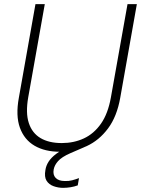

<svg xmlns="http://www.w3.org/2000/svg" viewBox="-20 -720 680 926"><path d="M270 12Q197 12 147 -17Q97 -46 76 -104Q55 -162 71 -249L151 -700H196L116 -250Q103 -175 119 -126.5Q135 -78 175.5 -54Q216 -30 278 -30Q336 -30 384.5 -52.5Q433 -75 467 -123.5Q501 -172 515 -251L595 -700H640L560 -249Q544 -158 501 -100.5Q458 -43 398.5 -15.5Q339 12 270 12ZM284 186Q261 186 238.5 178Q216 170 204.5 151.5Q193 133 199 100Q202 79 214.5 59.5Q227 40 251 22Q275 4 313 -12L375 -37L386 -10L319 19Q278 37 260.5 56.5Q243 76 239 97Q234 123 248.5 138Q263 153 292 153Q311 154 328 149.5Q345 145 361 139L355 174Q339 180 320.5 183Q302 186 284 186Z"/></svg>

Font: DM Sans 18pt ExtraLight
Style: Italic
Weight: 250
Italic angle: -10°
Designer: Colophon Foundry, Jonny Pinhorn
Foundry: Colophon Foundry
Version: Version 4.004;gftools[0.9.30]